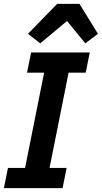

<svg xmlns="http://www.w3.org/2000/svg" viewBox="-20 -968 524 988"><path d="M0 0 21 -104H109L207 -594H119L140 -698H442L421 -594H333L235 -104H323L302 0ZM389 -948 484 -794 419 -745 325 -860 187 -745 124 -794 274 -948Z"/></svg>

Font: IBM Plex Sans SmBld
Style: Italic
Weight: 600
Italic angle: -11°
Designer: Mike Abbink, Paul van der Laan, Pieter van Rosmalen
Foundry: Bold Monday
Version: Version 3.005